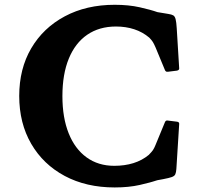

<svg xmlns="http://www.w3.org/2000/svg" viewBox="-20 -782 858 814"><path d="M466.3 12.7Q345.7 12.7 254.5 -36Q163.3 -84.7 112.4 -172.2Q61.5 -259.8 61.5 -375.1Q61.5 -490.4 112.4 -577.2Q163.3 -664 254.7 -712.8Q346.1 -761.7 466.3 -761.7Q525.7 -761.7 572.6 -751.1Q619.6 -740.5 647.4 -730.6L693.2 -723Q707.9 -720.8 714.7 -716.7Q721.6 -712.5 724.6 -700.4Q727.7 -688.3 729.3 -661.9L739.6 -493.6Q741.1 -485 730.6 -482.6L692 -477.8Q682.4 -476.2 678.9 -485.8L639.8 -580.2Q632.8 -596.5 627.7 -604.4Q622.7 -612.2 613.1 -622.2Q584.9 -646.2 549.2 -657.9Q513.5 -669.6 471.5 -669.6Q400.7 -669.6 349.7 -634.6Q298.8 -599.6 271.7 -533.5Q244.6 -467.4 244.6 -374.5Q244.6 -283.2 271.1 -216.9Q297.6 -150.6 347.1 -114.8Q396.6 -79 464.4 -79Q508.7 -79 545.5 -90.4Q582.4 -101.9 610.7 -125.3Q623.7 -138.6 628.7 -146.1Q633.8 -153.7 639 -166.5L678.9 -263.2Q682.4 -273.2 692.4 -270.8L731 -266Q741.1 -264.4 739.6 -255L727.7 -65.5Q726.7 -51.2 723.3 -43.4Q720 -35.6 708.4 -31.4Q696.8 -27.2 671.4 -22.4L647.4 -18Q619.6 -8.6 572.6 2.1Q525.7 12.7 466.3 12.7Z"/></svg>

Font: Hahmlet
Style: Regular
Weight: 400
Designer: Minjoo Ham & Mark Frömberg
Foundry: hypertype
Version: Version 1.002